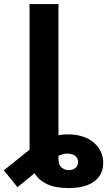

<svg xmlns="http://www.w3.org/2000/svg" viewBox="-87 -748 543 972"><path d="M258.8 204.1Q193.8 204.1 151.6 184.3Q109.4 164.6 87.9 128.9L1.5 199.7L-67.4 114.3L62.5 9.8V-727.5H209V-63.5Q231.9 -67.9 254.9 -67.9Q337.9 -67.9 386.7 -26.9Q435.5 14.2 435.5 77.1Q435.5 137.2 389.6 170.7Q343.8 204.1 258.8 204.1ZM209 41V59.1Q209 85.9 224.4 99.6Q239.7 113.3 262.2 113.3Q282.2 113.3 295.2 102.1Q308.1 90.8 308.1 72.8Q308.1 55.2 296.4 43.5Q284.7 31.7 261.2 29.8Q235.8 27.8 209 41Z"/></svg>

Font: Inter
Style: Bold
Weight: 700
Designer: Rasmus Andersson
Foundry: rsms
Version: Version 4.001;git-9221beed3